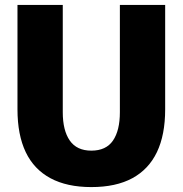

<svg xmlns="http://www.w3.org/2000/svg" viewBox="-20 -748 743 780"><path d="M351 12Q252 12 185 -24Q118 -60 84.5 -130Q51 -200 51 -304V-728H235V-292Q235 -218 263.5 -177Q292 -136 351 -136Q411 -136 439 -177Q467 -218 467 -292V-728H651V-304Q651 -200 617.5 -130Q584 -60 517.5 -24Q451 12 351 12Z"/></svg>

Font: Murecho Thin ExtraBold
Style: Regular
Weight: 800
Version: Version 1.010